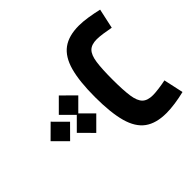

<svg xmlns="http://www.w3.org/2000/svg" viewBox="-203 -655 1290 1290"><g transform="rotate(45 442.0 -10.0)"><path d="M834 -439.9Q845.2 -394.5 851.8 -348.1Q858.4 -301.8 858.4 -264.2Q858.4 -166.5 816.4 -108.6Q774.4 -50.8 682.9 -25.4Q591.3 0 442.4 0Q293.9 0 202.1 -25.4Q110.4 -50.8 68.1 -108.4Q25.9 -166 25.9 -262.7Q25.9 -300.3 33.2 -347.2Q40.5 -394 51.3 -439.9L192.4 -409.2Q186 -377 180.9 -341.3Q175.8 -305.7 175.8 -282.7Q175.8 -232.9 200.4 -208Q225.1 -183.1 283.2 -174.8Q341.3 -166.5 442.4 -166.5Q543.9 -166.5 602.1 -175Q660.2 -183.6 684.6 -208.7Q709 -233.9 709 -284.2Q709 -307.1 704.3 -342.3Q699.7 -377.4 692.9 -409.2ZM262.7 164.1 355 71.3 440.4 156.7 525.9 71.3 618.7 164.1 525.9 256.3 440.4 170.9 355 256.3ZM348.6 327.6 440.9 235.4 533.7 327.6 440.9 420.4Z"/></g></svg>

Font: Estedad-FD ExtraBold
Style: Regular
Weight: 800
Designer: Amin Abedi
Version: Version 7.3